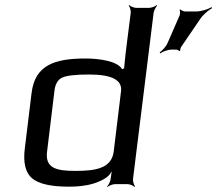

<svg xmlns="http://www.w3.org/2000/svg" viewBox="-20 -724 854 755"><path d="M317 -494C194 -494 117 -468 104 -357L78 -144C70 -85 80 -45 106 -23C132 -1 180 10 250 10C300 10 341 3 371 -11C397 -22 412 -35 418 -49C418 -49 420 -48 420 -48L416 -49C416 -49 419 -48 419 -48L415 -20C414 -11 407 4 401 9L403 11C408 6 424 0 433 0H481C490 0 504 6 509 11L511 9C507 4 502 -11 503 -20L584 -673C585 -682 593 -697 598 -702L596 -704C591 -699 575 -693 566 -693H516C507 -693 493 -699 488 -704L486 -702C491 -697 495 -682 494 -673L479 -555C476 -532 472 -499 468 -456C468 -455 463 -453 463 -453L466 -454C466 -454 460 -452 460 -452C442 -485 365 -494 317 -494ZM276 -52C203 -52 157 -62 165 -127L194 -366C197 -393 207 -411 225 -419C242 -427 278 -431 331 -431C420 -431 461 -409 456 -366L427 -127C418 -61 354 -52 276 -52ZM752 -679H707C701 -679 692 -684 689 -687L686 -685C689 -681 688 -670 687 -665L639 -555C633 -541 617 -524 608 -518L610 -514C619 -521 641 -529 655 -529H673C677 -529 684 -525 685 -523L689 -525C688 -527 690 -536 692 -539L767 -649C778 -666 801 -685 814 -692L812 -696C799 -688 772 -679 752 -679Z"/></svg>

Font: Gamestation Storm Oblique 
Style: Italic
Weight: 400
Designer: Jonas Hecksher
Foundry: Jonas Hecksher, Playtypeª, e-types AS
Version: Version 1.003